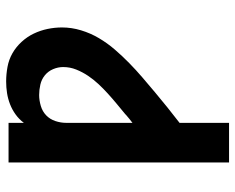

<svg xmlns="http://www.w3.org/2000/svg" viewBox="-92 -692 783 640"><g transform="rotate(-90 300.0 -371.5)"><path d="M79 0V-735H211V-684Q223 -700 239 -711.5Q255 -723 273 -730Q291 -737 310 -740Q329 -743 349 -743Q373 -743 397.5 -738.5Q422 -734 443 -722Q464 -710 481 -691.5Q498 -673 508.5 -651Q519 -629 524 -605Q529 -581 529 -557Q529 -525 519.5 -493.5Q510 -462 493.5 -434Q477 -406 455.5 -381Q434 -356 410.5 -333Q387 -310 362.5 -289Q338 -268 313 -247Q288 -226 262.5 -205.5Q237 -185 211 -165V0ZM211 -322Q218 -327 224.5 -332.5Q231 -338 237 -343L240 -346Q257 -360 274.5 -374.5Q292 -389 308.5 -404Q325 -419 340 -435Q355 -451 367.5 -469.5Q380 -488 388.5 -509Q397 -530 397 -553Q397 -570 390 -586.5Q383 -603 369.5 -614Q356 -625 338.5 -629Q321 -633 304 -633Q286 -633 267.5 -627.5Q249 -622 236 -609.5Q223 -597 217 -579Q211 -561 211 -543Z"/></g></svg>

Font: Iosevka Extrabold Extended
Style: Regular
Weight: 800
Width: 7
Monospace: yes
Designer: Belleve Invis
Foundry: Belleve Invis
Version: Version 32.5.0; ttfautohint (v1.8.4)